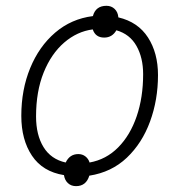

<svg xmlns="http://www.w3.org/2000/svg" viewBox="-20 -593 612 655"><path d="M239.3 42Q222.7 42 211.7 31.7Q200.7 21.5 198.2 4.4Q125.5 -7.3 89.1 -61.8Q52.7 -116.2 52.7 -197.8Q52.7 -287.1 83 -360.8Q113.3 -434.6 168.2 -481.7Q223.1 -528.8 296.9 -538.1Q306.2 -573.2 343.3 -573.2Q359.9 -573.2 371.1 -562.5Q382.3 -551.8 383.8 -533.7Q450.7 -518.1 484.9 -465.1Q519 -412.1 519 -336.9Q519 -252.4 491.9 -178.5Q464.8 -104.5 412.6 -54.9Q360.4 -5.4 284.7 6.3Q273.9 42 239.3 42ZM204.1 -38.6Q217.8 -67.4 247.1 -67.4Q261.2 -67.4 271.5 -59.3Q281.7 -51.3 285.6 -38.6Q342.3 -48.8 383.3 -90.3Q424.3 -131.8 446.3 -196.3Q468.3 -260.7 468.3 -339.8Q468.3 -396 445.6 -436.3Q422.9 -476.6 377 -489.7Q362.8 -464.8 335.4 -464.8Q305.7 -464.8 296.4 -492.7Q243.2 -485.8 199 -447.8Q154.8 -409.7 128.9 -345.5Q103 -281.2 103 -195.8Q103 -132.8 128.4 -91.3Q153.8 -49.8 204.1 -38.6Z"/></svg>

Font: Open Sans Light
Style: Italic
Weight: 300
Italic angle: -12°
Designer: Monotype Design Team
Foundry: Monotype Imaging Inc.
Version: Version 3.003; ttfautohint (v1.8.4)